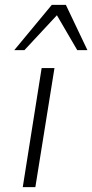

<svg xmlns="http://www.w3.org/2000/svg" viewBox="-20 -773 381 793"><path d="M74 0 152 -492H205L126 0ZM39 -566 194 -753H252L341 -566H299L215 -710L81 -566Z"/></svg>

Font: Nunito Sans 7pt SemiExpanded ExtraLight
Style: Italic
Weight: 250
Width: 6
Italic angle: -9°
Designer: Vernon Adams
Foundry: Vernon Adams
Version: Version 3.101;gftools[0.9.27]